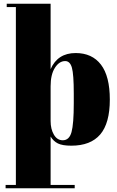

<svg xmlns="http://www.w3.org/2000/svg" viewBox="-20 -770 628 1028"><path d="M329 -443Q297 -443 274 -407Q251 -371 251 -308V-122Q251 -79 268.5 -49Q286 -19 316 -19Q351 -19 363 -63Q375 -107 375 -217V-269Q375 -372 365 -407.5Q355 -443 329 -443ZM65 220V-732H16V-750H251V-400Q289 -486 385 -486Q473 -486 520.5 -424Q568 -362 568 -237Q568 -110 516.5 -50Q465 10 362 10Q314 10 290 -2Q266 -14 251 -39V220H380V238H10V220Z"/></svg>

Font: Abril Fatface
Style: Regular
Weight: 400
Designer: Veronika Burian, Jos Scaglione
Foundry: TypeTogether
Version: Version 1.001